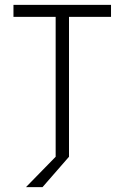

<svg xmlns="http://www.w3.org/2000/svg" viewBox="-20 -645 512 790"><path d="M86.8 125 209 0V-575.7H35.4V-625H436.8V-575.7H263.9V0L154.9 125Z"/></svg>

Font: Afacad Flux Light
Style: Regular
Weight: 300
Designer: Kristian Moeller
Foundry: Dicotype
Version: Version 1.100